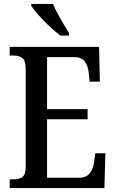

<svg xmlns="http://www.w3.org/2000/svg" viewBox="-20 -951 586 971"><path d="M29 0V-44H50Q77 -44 93.5 -56Q110 -68 110 -108V-601Q110 -646 92.5 -658Q75 -670 50 -670H29V-714H481L485 -538H433L429 -581Q426 -615 410 -638.5Q394 -662 357 -662H218V-399H423V-348H218V-52H379Q417 -52 434.5 -76Q452 -100 456 -133L462 -176H513L508 0ZM286 -771Q261 -789 230.5 -817.5Q200 -846 174.5 -875Q149 -904 138 -921V-931H248Q257 -909 271.5 -882Q286 -855 301.5 -829Q317 -803 329 -784V-771Z"/></svg>

Font: Noto Serif Tamil Condensed Medium
Style: Regular
Weight: 500
Width: 3
Designer: Indian Type Foundry, Tom Grace, and the Monotype Design Team
Foundry: Monotype Imaging Inc.
Version: Version 2.004; ttfautohint (v1.8.4.7-5d5b)